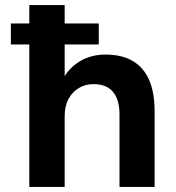

<svg xmlns="http://www.w3.org/2000/svg" viewBox="-20 -740 697 760"><path d="M23 -564V-647H371V-564ZM96 0V-720H236V-439Q261 -478 302.5 -501Q344 -524 398 -524Q462 -524 505.5 -498.5Q549 -473 570.5 -423Q592 -373 592 -301V0H453V-288Q453 -345 427.5 -376Q402 -407 350 -407Q318 -407 292 -391.5Q266 -376 251 -348Q236 -320 236 -280V0Z"/></svg>

Font: DM Sans 12pt ExtraBold
Style: Regular
Weight: 800
Version: Version 4.004;gftools[0.9.30]